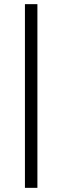

<svg xmlns="http://www.w3.org/2000/svg" viewBox="-20 -724 300 924"><path d="M100 -704H160V180H100Z"/></svg>

Font: Changa
Style: Regular
Weight: 400
Designer: Eduardo Rodriguez Tunni
Foundry: Eduardo Rodriguez Tunni
Version: Version 3.003